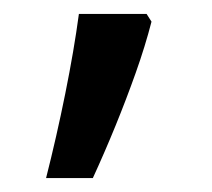

<svg xmlns="http://www.w3.org/2000/svg" viewBox="-20 -136 303 275"><path d="M190 -116 197 -105Q188 -70 174.5 -32Q161 6 145.5 44Q130 82 113 119H46Q61 60 73.5 -2Q86 -64 93 -116Z"/></svg>

Font: uhindi15
Style: Book
Weight: 400
Designer: Jelle Bosma - Monotype Design Team
Foundry: Monotype Imaging Inc.
Version: Version 2.003